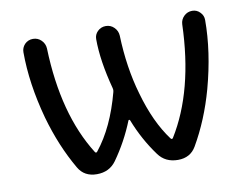

<svg xmlns="http://www.w3.org/2000/svg" viewBox="-63 -634 906 700"><g transform="rotate(-10 390.0 -284.0)"><path d="M249 -101.6Q252.9 -95.7 257.8 -101.6Q320.3 -179.7 353.5 -305.7Q355.5 -312.5 353.5 -319.3Q325.2 -425.8 325.2 -505.9Q325.2 -522.5 336.9 -534.2Q349.6 -546.9 367.7 -546.9Q385.7 -546.9 398.4 -534.2Q411.1 -521.5 412.1 -503.9Q416 -384.8 445.3 -284.2Q476.6 -172.9 529.3 -102.5Q534.2 -96.7 538.1 -102.5Q635.7 -259.8 643.6 -504.9Q644.5 -522.5 657.2 -534.7Q669.9 -546.9 687.5 -546.9Q705.1 -546.9 716.8 -534.2Q728.5 -522.5 728.5 -505.9Q728.5 -388.7 692.4 -255.9Q662.1 -146.5 610.4 -57.6Q588.9 -20.5 543 -20.5Q496.1 -20.5 470.7 -55.7Q424.8 -118.2 395.5 -193.4Q394.5 -195.3 392.6 -195.3Q390.6 -195.3 389.6 -193.4Q360.4 -120.1 314.5 -55.7Q289.1 -20.5 242.7 -20.5Q196.3 -20.5 174.8 -57.6Q123 -146.5 91.8 -256.8Q55.7 -388.7 55.7 -504.9Q55.7 -521.5 67.4 -534.2Q80.1 -546.9 98.1 -546.9Q116.2 -546.9 128.9 -534.2Q141.6 -521.5 142.6 -503.9Q150.4 -257.8 249 -101.6Z"/></g></svg>

Font: Gen Jyuu Gothic P Regular
Style: Regular
Weight: 400
Designer: [Source Han Sans]
Ryoko NISHIZUKA  (kana & ideographs); Paul D. Hunt (Latin, Greek & Cyrillic); Wenlong ZHANG  (bopomofo
Version: Version 1.002.20150607